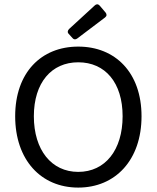

<svg xmlns="http://www.w3.org/2000/svg" viewBox="-20 -851 721 883"><path d="M295.9 -695.3 313.5 -675.8C319.3 -668.9 327.1 -668 335 -673.8L462.9 -770.5C471.7 -777.3 471.7 -785.2 465.8 -793L438.5 -825.2C431.6 -833 422.9 -833 416 -826.2L297.9 -717.8C291 -710.9 289.1 -702.1 295.9 -695.3ZM49.8 -316.4C49.8 -115.2 168.9 11.7 339.8 11.7C510.7 11.7 630.9 -115.2 630.9 -316.4C630.9 -516.6 510.7 -636.7 339.8 -636.7C168.9 -636.7 49.8 -516.6 49.8 -316.4ZM543.9 -316.4C543.9 -161.1 463.9 -60.5 339.8 -60.5C216.8 -60.5 135.7 -161.1 135.7 -316.4C135.7 -470.7 216.8 -564.5 339.8 -564.5C463.9 -564.5 543.9 -470.7 543.9 -316.4Z"/></svg>

Font: Ed Sans Neue
Style: Regular
Weight: 400
Designer: Stephen Hutchings
Version: Version 1.004;PS 001.004;hotconv 1.0.88;makeotf.lib2.5.64775